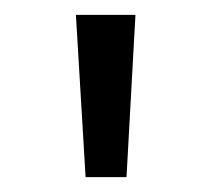

<svg xmlns="http://www.w3.org/2000/svg" viewBox="-20 -765 285 258"><path d="M150 -527 162 -745H82L95 -527Z"/></svg>

Font: Plus Jakarta Sans
Style: Regular
Weight: 400
Designer: Gumpita Rahayu
Foundry: Tokotype
Version: Version 2.071;gftools[0.9.30]